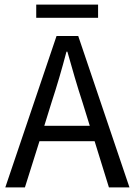

<svg xmlns="http://www.w3.org/2000/svg" viewBox="-20 -812 584 832"><path d="M203 -367 172 -267H369L338 -367Q320 -422 304 -476.5Q288 -531 272 -588H268Q253 -531 237 -476.5Q221 -422 203 -367ZM3 0 225 -656H319L541 0H452L390 -200H151L88 0ZM137 -735V-792H405V-735Z"/></svg>

Font: Giro Regular
Style: Regular
Weight: 400
Designer: Paul D. Hunt
Foundry: Adobe Systems Incorporated
Version: Version 1.000;PS 1.0;hotconv 1.0.88;makeotf.lib2.5.647800